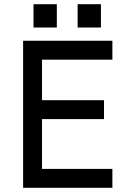

<svg xmlns="http://www.w3.org/2000/svg" viewBox="-20 -894 640 914"><path d="M515 -700V-610H180V-417H475V-327H180V-90H515V0H90V-700ZM250.5 -874V-763H139.5V-874ZM460.5 -874V-763H349.5V-874Z"/></svg>

Font: Fliege Mono Thin
Style: Regular
Weight: 100
Version: Version 0.020;Glyphs 3.3 (3306)